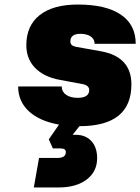

<svg xmlns="http://www.w3.org/2000/svg" viewBox="-20 -539 618 846"><path d="M346 -168 244 -187Q173 -200 134.5 -240Q96 -280 96 -340Q96 -426 155 -472.5Q214 -519 323 -519Q447 -519 512.5 -474.5Q578 -430 578 -346H397Q397 -366 380 -378Q363 -390 334 -390Q290 -390 290 -356Q290 -338 313 -333L425 -313Q559 -289 559 -167Q559 17 330 17L300 55H314Q357 55 382.5 82.5Q408 110 408 158Q408 217 362 252Q316 287 238 287H129L152 157H233Q270 157 270 131Q270 115 247 115H213L195 75L240 10Q155 -5 107.5 -48.5Q60 -92 60 -158H252Q252 -135 271 -121.5Q290 -108 322 -108Q373 -108 373 -142Q373 -162 346 -168Z"/></svg>

Font: Overused Grotesk Black
Style: Italic
Weight: 900
Italic angle: -10°
Version: Version 0.003